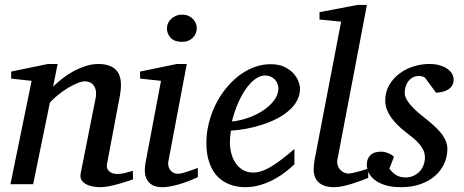

<svg xmlns="http://www.w3.org/2000/svg" viewBox="-20 -757 1905 789"><path d="M526.9 -20Q520.5 -17.6 504.6 -12.5Q488.8 -7.3 469.2 -1.7Q449.7 3.9 429.2 8.1Q408.7 12.2 393.1 12.2Q384.3 12.2 368.9 10.5Q353.5 8.8 339.4 2.7Q325.2 -3.4 316.4 -15.1Q307.6 -26.9 312 -46.9L373 -354Q376.5 -374 373.3 -387.2Q370.1 -400.4 363 -408.4Q356 -416.5 346.7 -419.7Q337.4 -422.9 329.1 -422.9Q316.9 -422.9 299.1 -415.8Q281.2 -408.7 261.5 -397Q241.7 -385.3 221.7 -369.4Q201.7 -353.5 185.1 -335.9L116.2 0H22.9L109.9 -424.8L25.9 -434.1V-462.9L176.8 -494.1H216.8L198.2 -400.9Q214.8 -417.5 236.3 -434.3Q257.8 -451.2 282.2 -464.4Q306.6 -477.5 332.8 -485.8Q358.9 -494.1 383.8 -494.1Q438.5 -494.1 461.7 -463.9Q484.9 -433.6 473.1 -366.2L419.9 -84Q417.5 -69.8 422.1 -61.5Q426.8 -53.2 434.3 -48.8Q441.9 -44.4 450.2 -43.2Q458.5 -42 462.9 -42Q476.6 -42 492.7 -45.9Q508.8 -49.8 525.9 -55.2Z M793 -28.8Q787.1 -26.4 771.5 -19.5Q755.9 -12.7 734.9 -5.6Q713.9 1.5 690.7 6.8Q667.5 12.2 647 12.2Q621.1 12.2 606 3.4Q590.8 -5.4 583.5 -19.5Q576.2 -33.7 575.2 -51.3Q574.2 -68.8 577.6 -85.9L641.6 -424.8L555.7 -434.1V-462.9L706.5 -494.1H747.6L671.9 -94.2Q669.9 -84 672.1 -74.7Q674.3 -65.4 679.4 -58.3Q684.6 -51.3 692.6 -47.1Q700.7 -43 710.9 -43Q719.7 -43 731.7 -46.1Q743.7 -49.3 755.6 -53.5Q767.6 -57.6 777.8 -61.5Q788.1 -65.4 793 -66.9ZM788.6 -641.1Q788.6 -629.9 784.4 -619.9Q780.3 -609.9 772.7 -602.1Q765.1 -594.2 753.9 -589.6Q742.7 -585 728 -585Q697.3 -585 681.6 -601.3Q666 -617.7 666 -641.1Q666 -650.9 670.2 -660.6Q674.3 -670.4 682.4 -678.5Q690.4 -686.5 702.1 -691.7Q713.9 -696.8 729 -696.8Q743.2 -696.8 754.2 -691.9Q765.1 -687 772.9 -679.2Q780.8 -671.4 784.7 -661.4Q788.6 -651.4 788.6 -641.1Z M1124 -394Q1124 -403.8 1120.1 -413.3Q1116.2 -422.9 1109.4 -430.2Q1102.5 -437.5 1092.3 -442.1Q1082 -446.8 1069.8 -446.8Q1053.2 -446.8 1038.1 -438Q1022.9 -429.2 1009 -414.6Q995.1 -399.9 983.2 -380.9Q971.2 -361.8 961.7 -340.8Q952.1 -319.8 944.8 -298.3Q937.5 -276.9 933.1 -257.8Q964.8 -260.7 998.8 -272.5Q1032.7 -284.2 1060.5 -302.5Q1088.4 -320.8 1106.2 -344.2Q1124 -367.7 1124 -394ZM1212.9 -393.1Q1212.9 -365.7 1200.2 -342.8Q1187.5 -319.8 1165.8 -301.3Q1144 -282.7 1115.5 -268.3Q1086.9 -253.9 1055.4 -243.9Q1023.9 -233.9 991.2 -227.8Q958.5 -221.7 928.7 -220.2Q927.2 -210.4 926 -196.8Q924.8 -183.1 924.8 -173.8Q924.8 -146.5 931.4 -123.5Q938 -100.6 950.4 -83.7Q962.9 -66.9 980.5 -57.4Q998 -47.9 1020 -47.9Q1053.7 -47.9 1094.2 -72.3Q1134.8 -96.7 1189.9 -145V-82Q1175.8 -68.4 1155.3 -52Q1134.8 -35.6 1108.6 -21.2Q1082.5 -6.8 1051.8 2.7Q1021 12.2 986.8 12.2Q971.7 12.2 953.9 9.3Q936 6.3 918.5 -1.2Q900.9 -8.8 884.5 -22Q868.2 -35.2 855.7 -55.4Q843.3 -75.7 835.7 -103.8Q828.1 -131.8 828.1 -169.9Q828.1 -209.5 837.6 -248.8Q847.2 -288.1 864.5 -324Q881.8 -359.9 906.2 -390.9Q930.7 -421.9 960 -444.6Q989.3 -467.3 1022.7 -480.2Q1056.2 -493.2 1091.8 -493.2Q1126.5 -493.2 1149.7 -481.7Q1172.9 -470.2 1187 -454.1Q1201.2 -438 1207 -420.9Q1212.9 -403.8 1212.9 -393.1Z M1493.2 -25.9Q1487.3 -23.4 1471.2 -17.3Q1455.1 -11.2 1435.1 -4.6Q1415 2 1393.3 7.1Q1371.6 12.2 1354 12.2Q1331.1 12.2 1314.9 6.8Q1298.8 1.5 1288.6 -8.3Q1278.3 -18.1 1273.7 -31.5Q1269 -44.9 1269 -61Q1269 -76.2 1272 -96.2L1381.8 -668L1293 -676.8V-707L1449.2 -736.8H1487.8L1366.2 -99.1Q1364.3 -88.9 1367.2 -78.9Q1370.1 -68.8 1376.5 -61.3Q1382.8 -53.7 1392.1 -48.8Q1401.4 -43.9 1412.1 -43.9Q1419.4 -43.9 1431.4 -46.6Q1443.4 -49.3 1455.6 -52.7Q1467.8 -56.2 1478.3 -59.6Q1488.8 -63 1493.2 -64Z M1844.2 -431.2Q1844.2 -413.6 1836.4 -403.1Q1828.6 -392.6 1817.4 -386.7Q1806.2 -380.9 1793.7 -378.7Q1781.2 -376.5 1772 -376L1727.1 -437Q1724.1 -439.5 1717.8 -442.1Q1711.4 -444.8 1702.1 -444.8Q1685.5 -444.8 1674.3 -437.7Q1663.1 -430.7 1656 -420.2Q1648.9 -409.7 1646 -397.7Q1643.1 -385.7 1643.1 -376Q1643.1 -362.3 1650.9 -348.4Q1658.7 -334.5 1671.4 -320.6Q1684.1 -306.6 1700 -293.2Q1715.8 -279.8 1731.9 -267.1Q1748.5 -253.9 1763.9 -240Q1779.3 -226.1 1791.5 -211.2Q1803.7 -196.3 1811 -179.7Q1818.4 -163.1 1818.4 -145Q1818.4 -114.3 1805.9 -85.9Q1793.5 -57.6 1769.3 -35.6Q1745.1 -13.7 1709.2 -0.7Q1673.3 12.2 1627 12.2Q1590.8 12.2 1564.5 4.2Q1538.1 -3.9 1521 -16.8Q1503.9 -29.8 1495.6 -46.4Q1487.3 -63 1487.3 -80.1Q1487.3 -104 1501.7 -118.9Q1516.1 -133.8 1546.9 -133.8Q1556.2 -133.8 1564.5 -131.3Q1572.8 -128.9 1579.6 -125.7Q1586.4 -122.6 1591.6 -118.9Q1596.7 -115.2 1599.1 -112.8L1580.1 -64Q1590.8 -48.8 1606.7 -38.3Q1622.6 -27.8 1647.9 -27.8Q1663.1 -27.8 1677.2 -33.7Q1691.4 -39.6 1702.4 -50.3Q1713.4 -61 1719.7 -76.4Q1726.1 -91.8 1726.1 -110.8Q1726.1 -126 1720 -139.4Q1713.9 -152.8 1702.9 -165.5Q1691.9 -178.2 1677 -190.7Q1662.1 -203.1 1644 -216.8Q1628.4 -229 1614 -243.2Q1599.6 -257.3 1588.1 -273.2Q1576.7 -289.1 1569.8 -306.6Q1563 -324.2 1563 -342.8Q1563 -379.4 1579.6 -407.7Q1596.2 -436 1622.3 -455.3Q1648.4 -474.6 1680.4 -484.4Q1712.4 -494.1 1743.2 -494.1Q1771.5 -494.1 1790.8 -487.5Q1810.1 -481 1822 -471.4Q1834 -461.9 1839.1 -450.9Q1844.2 -439.9 1844.2 -431.2Z"/></svg>

Font: Charis SIL Eur
Style: Italic
Weight: 400
Italic angle: -11°
Foundry: SIL International
Version: Version 5.000